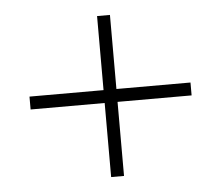

<svg xmlns="http://www.w3.org/2000/svg" viewBox="-42 -687 685 594"><g transform="rotate(-5 300.0 -390.0)"><path d="M280 -640H320V-410H550V-370H320V-140H280V-370H50V-410H280Z"/></g></svg>

Font: Cooper Hewitt
Style: Light
Weight: 703
Designer: Village Type and Design LLC
Foundry: Cooper Hewitt Smithsonian Design Museum
Version: 1.000